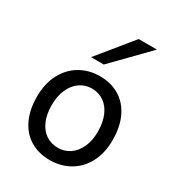

<svg xmlns="http://www.w3.org/2000/svg" viewBox="-188 -894 934 1020"><g transform="rotate(30 278.5 -384.5)"><path d="M283.2 -507.8Q350.6 -507.8 401.9 -477.3Q453.1 -446.8 481.7 -387.9Q510.3 -329.1 510.3 -246.6Q510.3 -165.5 478.5 -106.9Q446.8 -48.3 392.8 -18.1Q338.9 12.2 273.4 12.2Q206.1 12.2 154.8 -17.8Q103.5 -47.9 75 -106.2Q46.4 -164.6 46.4 -246.6Q46.4 -327.6 78.1 -387Q109.9 -446.3 163.8 -477.1Q217.8 -507.8 283.2 -507.8ZM278.3 -65.9Q317.9 -65.9 350.1 -87.6Q382.3 -109.4 401.1 -150.4Q419.9 -191.4 419.9 -246.6Q419.9 -302.7 402.1 -344.2Q384.3 -385.7 352.3 -407.7Q320.3 -429.7 278.3 -429.7Q238.8 -429.7 206.3 -407.5Q173.8 -385.3 155.3 -343.8Q136.7 -302.2 136.7 -246.6Q136.7 -190.4 154.5 -149.7Q172.4 -108.9 204.3 -87.4Q236.3 -65.9 278.3 -65.9ZM473.6 -781.2 268.6 -571.3H190.4L361.3 -781.2Z"/></g></svg>

Font: Lesson One
Style: Regular
Weight: 400
Designer: But Ko, Victor Gaultney, Annie Olsen, Julie Remington, Don Collingsworth, Eric Hays, Becca Hirsbrunner
Version: Version 1.100